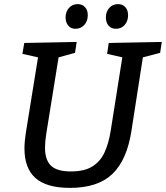

<svg xmlns="http://www.w3.org/2000/svg" viewBox="-20 -904 807 934"><path d="M509 -695 767 -700 759 -647 675 -625 619 -265Q597 -125 526.5 -57.5Q456 10 320 10Q207 10 153 -37.5Q99 -85 99 -182Q99 -216 106 -260L165 -625L89 -642L98 -695L353 -700L345 -647L265 -625L205 -253Q202 -234 200.5 -217Q199 -200 199 -185Q199 -126 228 -98Q257 -70 325 -70Q389 -70 428 -93.5Q467 -117 488 -161.5Q509 -206 519 -271L575 -625L501 -642ZM347 -764Q325 -764 312 -779.5Q299 -795 299 -819Q299 -847 315.5 -865.5Q332 -884 358 -884Q380 -884 393.5 -869.5Q407 -855 407 -830Q407 -801 390 -782.5Q373 -764 347 -764ZM544 -764Q521 -764 508 -779.5Q495 -795 495 -819Q495 -847 511.5 -865.5Q528 -884 554 -884Q576 -884 589.5 -869.5Q603 -855 603 -830Q603 -801 586.5 -782.5Q570 -764 544 -764Z"/></svg>

Font: Bitter Medium
Style: Italic
Weight: 500
Italic angle: -9°
Designer: Sol Matas, and Bitter project Authors
Foundry: Sol Matas
Version: Version 2.001